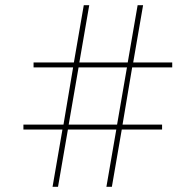

<svg xmlns="http://www.w3.org/2000/svg" viewBox="-20 -718 752 738"><path d="M427 -220H241L203 0H182L220 -220H70V-239H224L261 -459H109V-478H264L302 -698H323L285 -478H471L509 -698H530L492 -478H642V-459H488L451 -239H603V-220H448L410 0H389ZM430 -239 468 -459H282L244 -239Z"/></svg>

Font: IBM Plex Sans Thai Thin
Style: Regular
Weight: 100
Designer: Mike Abbink, Paul van der Laan, Pieter van Rosmalen, Ben Mitchell, Mark Frömberg
Foundry: Bold Monday
Version: Version 1.1